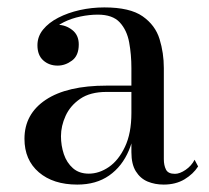

<svg xmlns="http://www.w3.org/2000/svg" viewBox="-20 -488 563 518"><path d="M421.5 10Q398 10 378.2 1.8Q358.5 -6.5 346.5 -25.8Q334.5 -45 334.5 -77.5V-304.5Q334.5 -340.5 328.5 -373.5Q322.5 -406.5 303.2 -427.5Q284 -448.5 244 -448.5Q221.5 -448.5 197.2 -443.5Q173 -438.5 152.2 -428.2Q131.5 -418 118.5 -402.5Q105.5 -387 105.5 -366H82Q82 -391.5 98.8 -406.2Q115.5 -421 135.5 -421Q157 -421 174.8 -407.2Q192.5 -393.5 192.5 -368Q192.5 -338 174.2 -324.5Q156 -311 135.5 -311Q112.5 -311 96.8 -325Q81 -339 81 -366Q81 -389.5 96.2 -408.2Q111.5 -427 137.2 -440.2Q163 -453.5 195.2 -460.8Q227.5 -468 261.5 -468Q330.5 -468 364.8 -444Q399 -420 410.5 -382.5Q422 -345 422 -304.5V-58.5Q422 -42 427.8 -30.5Q433.5 -19 452 -19Q465 -19 480.8 -29.8Q496.5 -40.5 505 -57L514.5 -39Q501.5 -18.5 477.8 -4.2Q454 10 421.5 10ZM188.5 10Q123.5 10 84.8 -23.2Q46 -56.5 46 -113.5Q46 -180.5 103.5 -218.8Q161 -257 267.5 -257H381V-240H267.5Q223.5 -240 196.5 -221.5Q169.5 -203 157 -175.5Q144.5 -148 144.5 -120.5Q144.5 -95.5 152.2 -72.2Q160 -49 176.8 -34.2Q193.5 -19.5 219.5 -19.5Q247.5 -19.5 273.8 -37.5Q300 -55.5 317.2 -92Q334.5 -128.5 334.5 -183H346Q346 -126 327.8 -82.5Q309.5 -39 274.5 -14.5Q239.5 10 188.5 10Z"/></svg>

Font: Bodoni Moda SC
Style: Regular
Weight: 400
Designer: Owen Earl
Foundry: indestructible type
Version: Version 2.005